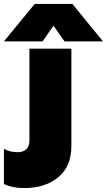

<svg xmlns="http://www.w3.org/2000/svg" viewBox="-120 -728 545 979"><path d="M57 -708H249L405 -517H209L153 -597L97 -517H-100ZM-100 210V31Q-70 48 -29 48Q-2 48 14 33Q30 18 30 -13V-480H244V15Q244 121 177 176Q110 231 4 231Q-58 231 -100 210Z"/></svg>

Font: Readiness Black
Style: Regular
Weight: 900
Designer: Katatrad Team
Foundry: CadsonDemak
Version: Version 1.00;April 23, 2019;FontCreator 11.5.0.2425 64-bit; 